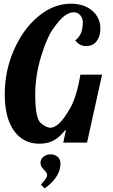

<svg xmlns="http://www.w3.org/2000/svg" viewBox="-20 -777 618 1046"><path d="M200.7 109.4Q200.7 90.3 216.3 77.1Q231.9 64 256.3 64Q280.8 64 295.2 78.4Q309.6 92.8 309.6 114.3Q309.6 152.3 285.4 188.2Q261.2 224.1 222.7 249L202.6 229Q236.8 191.4 236.8 179.7Q236.8 168 231.2 160.9Q225.6 153.8 213.1 140.9Q200.7 127.9 200.7 109.4ZM390.1 -557.1Q431.2 -586.9 431.2 -655.3Q431.2 -676.8 417.7 -693.4Q404.3 -710 380.9 -710Q357.4 -710 332.3 -691.4Q307.1 -672.9 271.2 -623Q235.4 -573.2 203.6 -468.8Q171.9 -364.3 171.9 -262.2Q171.9 -132.3 202.1 -106.7Q232.4 -81.1 253.9 -81.1Q275.4 -81.1 301 -103.5Q326.7 -126 362.1 -187.5Q397.5 -249 418 -370.1H536.1L454.1 0H324.7L338.9 -67.9H335Q304.2 -28.8 271.7 -11.5Q239.3 5.9 195.3 5.9Q106.4 5.9 56.2 -64.5Q5.9 -134.8 5.9 -262.7Q5.9 -390.6 55.9 -504.9Q106 -619.1 189 -688Q272 -756.8 366.7 -756.8Q437.5 -756.8 482.2 -718.8Q526.9 -680.7 526.9 -620.1Q526.9 -578.6 506.1 -552.2Q485.4 -525.9 449.2 -525.9Q413.1 -525.9 390.1 -557.1Z"/></svg>

Font: Lobster-Regular
Style: Regular
Weight: 400
Designer: Pablo Impallari
Foundry: Pablo Impallari
Version: Version 1.007; ttfautohint (v1.1) -l 8 -r 50 -G 50 -x 14 -D 